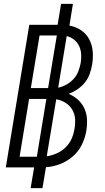

<svg xmlns="http://www.w3.org/2000/svg" viewBox="-20 -863 540 990"><path d="M138 107 156 0H10L131 -735H277L295 -843H356L338 -731Q371 -725 398 -707Q425 -689 440 -660.5Q455 -632 458 -598.5Q461 -565 455 -530Q451 -506 442.5 -482Q434 -458 418 -438Q402 -418 380 -403Q358 -388 334 -379Q361 -368 382 -349Q403 -330 415 -304Q427 -278 428.5 -248Q430 -218 425 -188Q419 -152 402 -117Q385 -82 355.5 -56.5Q326 -31 289.5 -17Q253 -3 217 -1L199 107ZM228 -409 273 -680H184L139 -409ZM280 -411Q301 -415 322 -426.5Q343 -438 359 -455.5Q375 -473 383.5 -494.5Q392 -516 396 -538Q400 -561 398.5 -583.5Q397 -606 388 -625.5Q379 -645 362 -658.5Q345 -672 324 -677ZM81 -55H170L219 -353H130ZM221 -57Q247 -61 272 -72Q297 -83 317.5 -102.5Q338 -122 349 -147Q360 -172 364 -198Q369 -225 367 -251Q365 -277 352 -298.5Q339 -320 317 -333.5Q295 -347 270 -351Z"/></svg>

Font: Iosevka Curly Light
Style: Italic
Weight: 300
Italic angle: -9°
Monospace: yes
Designer: Belleve Invis
Foundry: Belleve Invis
Version: Version 22.1.2; ttfautohint (v1.8.4)